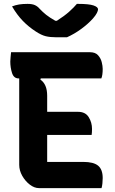

<svg xmlns="http://www.w3.org/2000/svg" viewBox="-20 -969 590 989"><path d="M181 0Q157 0 133.5 -18Q110 -36 94.5 -63.5Q79 -91 79 -120V-565H76Q51 -565 42 -593Q33 -621 33 -652Q33 -663 34.5 -675Q36 -687 37 -700H444Q471 -700 485 -684.5Q499 -669 504 -649Q509 -629 509 -614Q509 -582 502 -565H190L188 -559Q223 -535 223 -476V-393H382Q420 -393 437 -365.5Q454 -338 454 -305Q454 -295 453.5 -288Q453 -281 452 -274H223V-135H409Q462 -135 485.5 -115.5Q509 -96 509 -52Q509 -38 507.5 -24Q506 -10 503 0ZM325 -777H269Q238 -777 215.5 -782.5Q193 -788 164 -807Q127 -831 97.5 -861.5Q68 -892 42 -936Q60 -943 78.5 -946Q97 -949 122 -949Q146 -949 160 -942.5Q174 -936 184 -924Q200 -907 217.5 -893Q235 -879 265 -862H273Q312 -887 336.5 -909Q361 -931 376 -949H382Q438 -949 461.5 -941Q485 -933 485 -921Q485 -914 479 -902Q473 -890 459 -874Q434 -846 398.5 -820Q363 -794 325 -777Z"/></svg>

Font: Recursive Sn Csl St
Style: Bold
Weight: 700
Version: Version 1.079;hotconv 1.0.112;makeotfexe 2.5.65598; ttfautoh